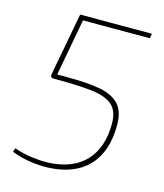

<svg xmlns="http://www.w3.org/2000/svg" viewBox="-106 -770 738 863"><g transform="rotate(15 262.5 -339.0)"><path d="M494 -690 490 -668H179L130 -403H184Q269 -403 328 -392.5Q387 -382 418 -350Q449 -318 449 -253Q449 -129 384.5 -61Q320 7 197 12Q160 13 118.5 7.5Q77 2 28 -16L34 -34Q78 -19 119 -14Q160 -9 194 -10Q306 -15 365.5 -78Q425 -141 425 -253Q425 -313 392.5 -340Q360 -367 295 -374Q230 -381 131 -381H118Q111 -381 107.5 -385.5Q104 -390 105 -396L160 -690Z"/></g></svg>

Font: Exo 2 Thin
Style: Italic
Weight: 250
Italic angle: -8°
Designer: Natanael Gama
Foundry: Natanael Gama
Version: Version 2.010